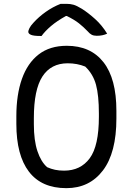

<svg xmlns="http://www.w3.org/2000/svg" viewBox="-20 -958 690 998"><path d="M327 -720Q451 -720 518 -634.5Q585 -549 585 -382V-342Q585 -164 515 -72Q445 20 325 20Q196 20 130.5 -65.5Q65 -151 65 -314V-354Q65 -466 94 -548Q123 -630 181 -675Q239 -720 327 -720ZM156 -312Q156 -228 174.5 -172.5Q193 -117 225 -89Q245 -80 266 -75.5Q287 -71 313 -71Q399 -71 446.5 -135.5Q494 -200 494 -351V-368Q494 -462 479 -517.5Q464 -573 423 -612Q381 -629 332 -629Q245 -629 200.5 -560.5Q156 -492 156 -344ZM295 -938H327Q345 -938 361.5 -933.5Q378 -929 406 -912Q439 -891 474.5 -859Q510 -827 537 -783Q514 -772 483 -772Q467 -772 456.5 -777.5Q446 -783 435 -796Q414 -818 390 -837Q366 -856 327 -875H323Q276 -849 245 -822.5Q214 -796 196 -771H190Q155 -771 141 -777Q127 -783 127 -793Q127 -799 133 -811.5Q139 -824 154 -840Q181 -870 217.5 -896Q254 -922 295 -938Z"/></svg>

Font: Recursive Sn Csl St
Style: Regular
Weight: 400
Version: Version 1.079;hotconv 1.0.112;makeotfexe 2.5.65598; ttfautoh